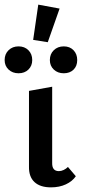

<svg xmlns="http://www.w3.org/2000/svg" viewBox="-41 -802 365 828"><path d="M84 -84V-410L184 -428V-100Q183 -64 213 -64Q223 -64 233.5 -69Q244 -74 252 -82L286 -42Q271 -20 243 -7Q215 6 179 6Q132 6 107.5 -17Q83 -40 84 -84ZM102 -630 124 -782 216 -765 165 -620ZM-21 -543Q-21 -569 -4 -585.5Q13 -602 39 -602Q65 -602 81.5 -585.5Q98 -569 98 -543Q98 -518 81.5 -502Q65 -486 39 -486Q13 -486 -4 -502Q-21 -518 -21 -543ZM174 -543Q174 -569 191 -585.5Q208 -602 234 -602Q260 -602 276 -585.5Q292 -569 292 -543Q292 -517 276 -501.5Q260 -486 234 -486Q208 -486 191 -502Q174 -518 174 -543Z"/></svg>

Font: Ysabeau Semibold
Style: Regular
Weight: 600
Designer: Christian Thalmann (Catharsis Fonts)
Version: Version 0.003